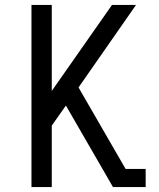

<svg xmlns="http://www.w3.org/2000/svg" viewBox="-20 -755 640 775"><path d="M107 0V-735H189V-388L432 -735H529L297 -402L487 -73H568V0H436L246 -329L189 -248V0Z"/></svg>

Font: Nova
Style: Regular
Weight: 400
Monospace: yes
Designer: Belleve Invis
Foundry: Belleve Invis
Version: Version 24.1.4; ttfautohint (v1.8.4)